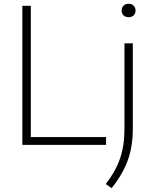

<svg xmlns="http://www.w3.org/2000/svg" viewBox="-20 -771 816 1022"><path d="M99 0V-740H144V-41.5H544.5V0ZM574 230.5 543 208.5Q595 142 618.8 73Q642.5 4 642.5 -83.5V-540.5H687V-86.5Q687 9 660 83Q633 157 574 230.5ZM664.5 -679.5Q648 -679.5 637.8 -689Q627.5 -698.5 627.5 -715Q627.5 -731 637.8 -741Q648 -751 664.5 -751Q681 -751 691.2 -741Q701.5 -731 701.5 -715Q701.5 -698.5 691.2 -689Q681 -679.5 664.5 -679.5Z"/></svg>

Font: Encode Sans Semi Expanded ExtraLight
Style: Regular
Weight: 200
Width: 6
Designer: Multiple Designers
Foundry: Impallari Type
Version: Version 3.000; ttfautohint (v1.8.3) -l 8 -r 50 -G 200 -x 14 